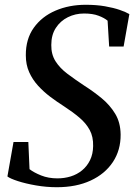

<svg xmlns="http://www.w3.org/2000/svg" viewBox="-20 -772 568 803"><path d="M217.5 11Q174 11 130.8 3.5Q87.5 -4 55 -14.5Q22.5 -25 11 -34L36.5 -178H98.5L103.5 -64.5Q121.5 -50.5 152 -38.2Q182.5 -26 220 -26Q249.5 -26 276 -34.2Q302.5 -42.5 323.2 -59.5Q344 -76.5 356.5 -102Q369 -127.5 369.5 -161Q370.5 -200 355.2 -228.2Q340 -256.5 312.2 -280Q284.5 -303.5 247.5 -327.5Q218.5 -346 190.2 -367.2Q162 -388.5 139 -413.8Q116 -439 102 -470.2Q88 -501.5 88 -540.5Q87.5 -608.5 121.2 -655.8Q155 -703 212 -727.5Q269 -752 338.5 -752Q383 -752 419 -745.8Q455 -739.5 481 -730.5Q507 -721.5 521 -713L497 -577.5H436.5L430 -685.5Q416.5 -697 392.2 -706.2Q368 -715.5 331.5 -715.5Q295 -715.5 263.8 -700Q232.5 -684.5 213.5 -655.2Q194.5 -626 194.5 -584Q194 -544.5 212.2 -515.8Q230.5 -487 261.8 -463.5Q293 -440 331.5 -414.5Q370 -390 404.8 -361.5Q439.5 -333 461.8 -296.2Q484 -259.5 484.5 -209Q485 -144 452 -94.2Q419 -44.5 359 -16.8Q299 11 217.5 11Z"/></svg>

Font: Merriweather 96pt Medium
Style: Italic
Weight: 500
Italic angle: -7.8°
Version: Version 2.101